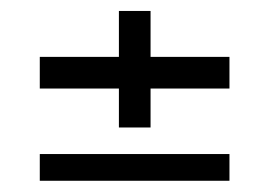

<svg xmlns="http://www.w3.org/2000/svg" viewBox="-20 -517 487 347"><path d="M194.9 -286.6V-357H51.9V-414.2H194.9V-497.2H252.1V-414.2H394.7V-357H252.1V-286.6ZM51.9 -190.3V-238.6H394.7V-190.3Z"/></svg>

Font: Big Shoulders Display SC Thin
Style: Regular
Weight: 100
Designer: Patric King
Foundry: XO Type Co
Version: Version 2.002